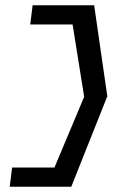

<svg xmlns="http://www.w3.org/2000/svg" viewBox="-20 -640 428 730"><path d="M17 70H251L388 -274L338 -620H104L95 -547H256L300 -272L187 -3H26Z"/></svg>

Font: Charger
Style: It
Weight: 400
Designer: Jasper
Foundry: Cannot Into Space Fonts
Version: Version 0.98